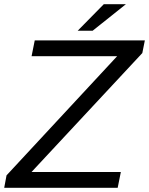

<svg xmlns="http://www.w3.org/2000/svg" viewBox="-28 -892 708 912"><path d="M-8 0 3 -59 559 -658 573 -625H122L137 -700H660L648 -640L91 -42L77 -75H546L531 0ZM341 -746 465 -872H570L412 -746Z"/></svg>

Font: REM Light
Style: Italic
Weight: 300
Italic angle: -11°
Designer: Octavio Pardo
Foundry: Ashler Design
Version: Version 1.005;gftools[0.9.28]